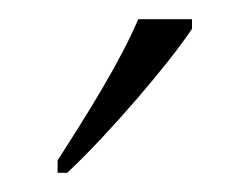

<svg xmlns="http://www.w3.org/2000/svg" viewBox="-20 -786 260 200"><path d="M40 -619V-606H50C93 -646 157 -721 180 -756V-766H124C105 -721 69 -664 40 -619Z"/></svg>

Font: Noto Serif Devanagari SemiCondensed ExtraLight
Style: Regular
Weight: 200
Width: 4
Designer: Universal Thirst, Indian Type Foundry and the Monotype Design Team
Foundry: Monotype Imaging Inc.
Version: Version 2.004